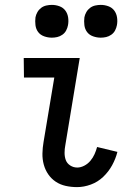

<svg xmlns="http://www.w3.org/2000/svg" viewBox="-20 -757 540 785"><path d="M295 8Q271 8 248.5 3Q226 -2 208 -14Q190 -26 177.5 -44Q165 -62 159 -84Q153 -106 153.5 -129.5Q154 -153 158 -176L202 -440H78L77 -520H306L247 -163Q244 -148 244 -132Q244 -116 249 -102.5Q254 -89 267 -80.5Q280 -72 296 -72Q310 -72 324.5 -79.5Q339 -87 349.5 -99.5Q360 -112 366.5 -126.5Q373 -141 377 -156L460 -136Q453 -108 438.5 -81.5Q424 -55 402 -34Q380 -13 351.5 -2.5Q323 8 295 8ZM392 -603Q376 -603 360.5 -608.5Q345 -614 336 -626Q327 -638 325 -654Q323 -670 325 -686Q327 -697 333 -707.5Q339 -718 348.5 -725Q358 -732 369.5 -734.5Q381 -737 392 -737Q408 -737 423 -731.5Q438 -726 447 -714Q456 -702 458.5 -686Q461 -670 458 -654Q456 -643 450.5 -632.5Q445 -622 435 -615Q425 -608 414 -605.5Q403 -603 392 -603ZM192 -603Q176 -603 160.5 -608.5Q145 -614 136 -626Q127 -638 125 -654Q123 -670 125 -686Q127 -697 133 -707.5Q139 -718 148.5 -725Q158 -732 169.5 -734.5Q181 -737 192 -737Q208 -737 223 -731.5Q238 -726 247 -714Q256 -702 258.5 -686Q261 -670 258 -654Q256 -643 250.5 -632.5Q245 -622 235 -615Q225 -608 214 -605.5Q203 -603 192 -603Z"/></svg>

Font: Iosevka Curly Medium
Style: Italic
Weight: 500
Italic angle: -9°
Monospace: yes
Designer: Belleve Invis
Foundry: Belleve Invis
Version: Version 22.1.2; ttfautohint (v1.8.4)